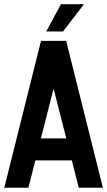

<svg xmlns="http://www.w3.org/2000/svg" viewBox="-20 -874 499 894"><path d="M371.1 -854.5 273.4 -727.5H195.3L263.7 -854.5ZM112.3 0H0L170.9 -683.6H288.1L459 0H346.7L314.5 -127H144.5ZM170.4 -229.5H288.6L229.5 -461.4Z"/></svg>

Font: California Gothic
Style: Regular
Weight: 400
Version: Version 2.2;